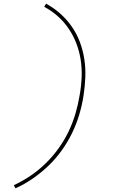

<svg xmlns="http://www.w3.org/2000/svg" viewBox="-20 -861 640 1042"><path d="M64 161 55 144Q103 122 147.5 91.5Q192 61 230 23.5Q268 -14 299 -57.5Q330 -101 352.5 -148Q375 -195 389.5 -244.5Q404 -294 412 -343Q421 -392 423 -440.5Q425 -489 418 -535.5Q411 -582 394.5 -625Q378 -668 353 -705Q328 -742 294 -772.5Q260 -803 220 -824L230 -841Q271 -819 306.5 -787.5Q342 -756 369 -717.5Q396 -679 413 -634Q430 -589 437.5 -540.5Q445 -492 443 -441.5Q441 -391 433 -340Q425 -289 410 -238.5Q395 -188 371.5 -139.5Q348 -91 316 -46Q284 -1 244 37.5Q204 76 158.5 107.5Q113 139 64 161Z"/></svg>

Font: Iosevka Thin Extended Oblique
Style: Regular
Weight: 100
Width: 7
Italic angle: -9°
Monospace: yes
Designer: Belleve Invis
Foundry: Belleve Invis
Version: Version 32.5.0; ttfautohint (v1.8.4)